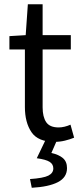

<svg xmlns="http://www.w3.org/2000/svg" viewBox="-20 -650 378 896"><path d="M235.2 12Q157.5 12 126.9 -33.2Q96.2 -78.5 96.2 -150.5V-419.3H23.9V-481.4L99.9 -486L110 -630H178.9V-486H310.5V-419.3H178.9V-149Q178.9 -104.8 195.5 -80Q212.2 -55.3 253.7 -55.3Q267.1 -55.3 281.5 -58.8Q295.9 -62.3 309 -68.2L325.9 -7.5Q306.3 0.6 282.9 6.3Q259.5 12 235.2 12ZM128.2 226.3 120 185.6Q182.7 181.3 205.8 169.5Q228.8 157.6 228.8 136Q228.8 116.3 211.8 105.4Q194.8 94.4 151.6 88.4L195.3 -2.7H249L219.8 63.8Q254.3 71.5 273.5 87.8Q292.7 104 292.7 134.7Q292.7 178 250.2 200Q207.6 222 128.2 226.3Z"/></svg>

Font: Source Sans Variable
Style: Regular
Weight: 200
Designer: Paul D. Hunt
Foundry: Adobe Systems Incorporated
Version: Version 3.006;hotconv 1.0.111;makeotfexe 2.5.65597